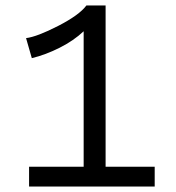

<svg xmlns="http://www.w3.org/2000/svg" viewBox="-20 -680 640 700"><path d="M86 0V-72H285V-566Q249 -532 197.5 -506Q146 -480 96 -468L75 -541Q115 -546 192 -585.5Q269 -625 295 -660H365V-72H544V0Z"/></svg>

Font: Elaine Sans
Style: Regular
Weight: 400
Designer: Wei Huang
Foundry: Wei Huang
Version: Version 2.001;December 24, 2019;FontCreator 12.0.0.2547 64-b